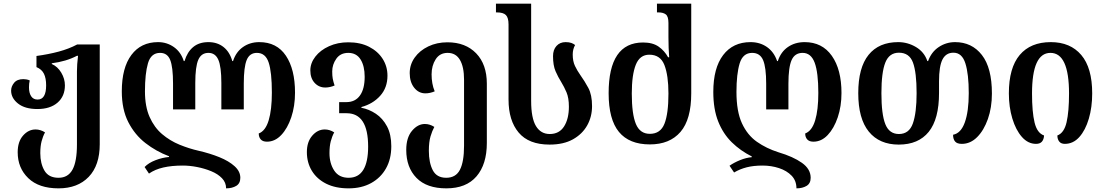

<svg xmlns="http://www.w3.org/2000/svg" viewBox="-20 -780 6056 1053"><path d="M301 253Q193 253 135 197Q77 141 77 55Q77 -3 106.5 -36.5Q136 -70 175 -70Q202 -70 227 -54Q215 -32 208 -5Q201 22 201 60Q201 117 224 156Q247 195 301 195Q353 195 377.5 150.5Q402 106 402 12V-389Q402 -408 403.5 -428.5Q405 -449 408 -474H402Q343 -443 264 -433V-429Q296 -415 316 -381.5Q336 -348 336 -312Q336 -252 295.5 -217Q255 -182 185 -182Q117 -182 79 -212Q41 -242 41 -283Q41 -306 57.5 -326Q74 -346 108 -346Q115 -346 124.5 -344.5Q134 -343 143 -339Q139 -322 139 -301Q139 -270 151 -252Q163 -234 186 -234Q233 -234 233 -312Q233 -351 221 -375.5Q209 -400 180 -412V-473Q246 -482 302 -497Q358 -512 403 -536H527V11Q527 127 466.5 190Q406 253 301 253Z M1402 -549Q1498 -549 1548 -474.5Q1598 -400 1598 -272Q1598 -198 1577.5 -137Q1557 -76 1522.5 -39.5Q1488 -3 1444 -3Q1421 -3 1410 -15.5Q1399 -28 1399 -48Q1436 -62 1453.5 -120Q1471 -178 1471 -272Q1471 -384 1453.5 -437Q1436 -490 1389 -490Q1349 -490 1333 -451Q1317 -412 1317 -322V-180H1194V-325Q1194 -414 1177.5 -452Q1161 -490 1123 -490Q1084 -490 1067.5 -452Q1051 -414 1051 -325V-180H929V-322Q929 -412 913.5 -451Q898 -490 858 -490Q808 -490 791.5 -433Q775 -376 775 -279Q775 -196 800.5 -138.5Q826 -81 869 -44.5Q912 -8 964.5 13.5Q1017 35 1070 47Q1131 61 1183 82Q1235 103 1266.5 131.5Q1298 160 1298 195Q1298 226 1275.5 239.5Q1253 253 1220 253Q1220 221 1197.5 197.5Q1175 174 1138.5 159Q1102 144 1061 136Q1020 128 983 128Q922 128 876 138.5Q830 149 797 172L773 136Q795 113 833 98.5Q871 84 907 81V77Q836 50 777.5 4.5Q719 -41 683.5 -110.5Q648 -180 648 -279Q648 -408 700.5 -478.5Q753 -549 847 -549Q895 -549 933.5 -522Q972 -495 988 -445H992Q1007 -495 1039.5 -522Q1072 -549 1123 -549Q1172 -549 1206 -522Q1240 -495 1254 -445H1258Q1274 -495 1312.5 -522Q1351 -549 1402 -549Z M1892 253Q1820 253 1769 227.5Q1718 202 1690.5 157Q1663 112 1663 54Q1663 -2 1692.5 -36Q1722 -70 1761 -70Q1788 -70 1813 -54Q1801 -32 1794 -5Q1787 22 1787 60Q1787 116 1813 155.5Q1839 195 1892 195Q1946 195 1972.5 151.5Q1999 108 1999 24Q1999 -159 1881 -159H1840V-220H1880Q1928 -220 1954 -256Q1980 -292 1980 -359Q1980 -418 1957.5 -454Q1935 -490 1890 -490Q1847 -490 1824.5 -458Q1802 -426 1802 -388Q1802 -364 1805 -348Q1808 -332 1815 -311Q1789 -300 1764 -300Q1729 -300 1705.5 -325.5Q1682 -351 1682 -394Q1682 -434 1709.5 -469.5Q1737 -505 1784.5 -526.5Q1832 -548 1890 -548Q1956 -548 2004 -523.5Q2052 -499 2078.5 -457.5Q2105 -416 2105 -365Q2105 -299 2065 -254.5Q2025 -210 1962 -193V-189Q2004 -181 2041.5 -156Q2079 -131 2102.5 -87Q2126 -43 2126 22Q2126 92 2097 143.5Q2068 195 2015.5 224Q1963 253 1892 253Z M2428 253Q2320 253 2264 195.5Q2208 138 2208 42Q2208 -25 2239.5 -62.5Q2271 -100 2310 -100Q2337 -100 2362 -84Q2350 -62 2341 -31.5Q2332 -1 2332 47Q2332 112 2353.5 153.5Q2375 195 2427 195Q2480 195 2502.5 151Q2525 107 2525 19V-343Q2525 -413 2502.5 -451.5Q2480 -490 2435 -490Q2392 -490 2369.5 -455Q2347 -420 2347 -372Q2347 -347 2351 -324Q2355 -301 2364 -279Q2338 -268 2313 -268Q2276 -268 2251.5 -299Q2227 -330 2227 -379Q2227 -426 2254.5 -464.5Q2282 -503 2329 -525.5Q2376 -548 2434 -548Q2533 -548 2591.5 -487.5Q2650 -427 2650 -321V4Q2650 121 2593.5 187Q2537 253 2428 253Z M2994 13Q2880 13 2824.5 -53Q2769 -119 2769 -234V-646Q2769 -683 2754.5 -697.5Q2740 -712 2705 -712H2700V-760H2893V-227Q2893 -132 2919.5 -88.5Q2946 -45 2995 -45Q3047 -45 3073.5 -86.5Q3100 -128 3100 -195Q3100 -243 3087 -273.5Q3074 -304 3058 -330Q3041 -357 3027 -389Q3013 -421 3013 -472Q3013 -507 3032 -528Q3051 -549 3082 -549Q3101 -549 3113.5 -544.5Q3126 -540 3134 -533Q3121 -510 3121 -481Q3121 -444 3133.5 -418Q3146 -392 3163 -368Q3186 -336 3206.5 -298Q3227 -260 3227 -198Q3227 -140 3200.5 -92.5Q3174 -45 3122.5 -16Q3071 13 2994 13Z M3544 12Q3431 12 3374.5 -56.5Q3318 -125 3318 -269Q3318 -547 3507 -547Q3560 -547 3592.5 -524Q3625 -501 3644 -466H3650Q3648 -489 3647 -519Q3646 -549 3646 -576V-654Q3646 -690 3631.5 -701Q3617 -712 3591 -712H3583V-760H3771V-268Q3771 -125 3712 -56.5Q3653 12 3544 12ZM3544 -46Q3602 -46 3624 -101Q3646 -156 3646 -267Q3646 -366 3624 -423Q3602 -480 3541 -480Q3489 -480 3467 -425Q3445 -370 3445 -267Q3445 -154 3467.5 -100Q3490 -46 3544 -46Z M4348 253Q4348 211 4321.5 183.5Q4295 156 4252.5 142Q4210 128 4162 128Q4113 128 4075.5 137.5Q4038 147 4006 166L3981 129Q4005 112 4038 98.5Q4071 85 4103 82V78Q4041 47 3993.5 0.5Q3946 -46 3919 -113.5Q3892 -181 3892 -276Q3892 -407 3946 -478Q4000 -549 4096 -549Q4148 -549 4186.5 -522Q4225 -495 4242 -445H4246Q4262 -495 4301 -522Q4340 -549 4393 -549Q4489 -549 4542 -474Q4595 -399 4595 -270Q4595 -197 4574.5 -136.5Q4554 -76 4519.5 -39.5Q4485 -3 4441 -3Q4418 -3 4407 -15.5Q4396 -28 4396 -48Q4433 -62 4450.5 -119.5Q4468 -177 4468 -270Q4468 -382 4448 -436Q4428 -490 4382 -490Q4339 -490 4321.5 -450.5Q4304 -411 4304 -321V-180H4182V-321Q4182 -411 4165 -450.5Q4148 -490 4105 -490Q4054 -490 4036.5 -432Q4019 -374 4019 -276Q4019 -169 4049 -104Q4079 -39 4131 -2.5Q4183 34 4249 55Q4330 79 4378 113Q4426 147 4426 195Q4426 226 4403.5 239.5Q4381 253 4348 253Z M4909 13Q4803 13 4745 -58Q4687 -129 4687 -269Q4687 -409 4743.5 -479Q4800 -549 4906 -549Q4958 -549 5003.5 -522Q5049 -495 5066 -445H5070Q5088 -495 5128.5 -522Q5169 -549 5218 -549Q5310 -549 5365 -478.5Q5420 -408 5420 -267Q5420 -190 5398 -127.5Q5376 -65 5339 -28Q5302 9 5255 9Q5229 9 5218 -4Q5207 -17 5207 -41Q5250 -49 5271.5 -109Q5293 -169 5293 -269Q5293 -374 5274.5 -432.5Q5256 -491 5209 -491Q5168 -491 5149 -454Q5130 -417 5130 -334V-270Q5130 -127 5073.5 -57Q5017 13 4909 13ZM4910 -45Q4966 -45 4986.5 -103Q5007 -161 5007 -269Q5007 -383 4987 -437Q4967 -491 4910 -491Q4857 -491 4835.5 -437Q4814 -383 4814 -269Q4814 -153 4835.5 -99Q4857 -45 4910 -45Z M5662 9Q5618 9 5584.5 -29Q5551 -67 5532 -130Q5513 -193 5513 -268Q5513 -408 5572.5 -478.5Q5632 -549 5743 -549Q5850 -549 5910 -478.5Q5970 -408 5970 -268Q5970 -192 5951.5 -129Q5933 -66 5899.5 -28.5Q5866 9 5820 9Q5799 9 5789 -4Q5779 -17 5779 -37Q5816 -51 5829.5 -109.5Q5843 -168 5843 -267Q5843 -490 5741 -490Q5640 -490 5640 -267Q5640 -166 5654 -108Q5668 -50 5706 -37Q5705 -16 5694.5 -3.5Q5684 9 5662 9Z"/></svg>

Font: Noto Serif Georgian SemiCondensed SemiBold
Style: Regular
Weight: 600
Width: 4
Designer: Monotype Design Team, Akaki Razmadze
Foundry: Google LLC
Version: Version 2.003; ttfautohint (v1.8.4.7-5d5b)